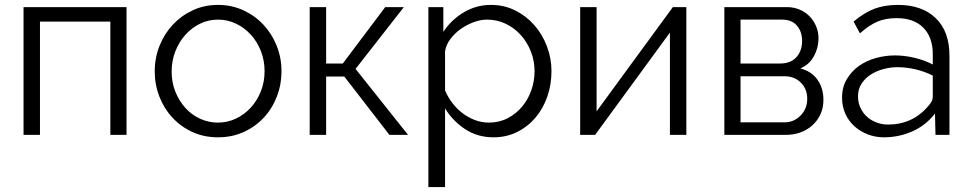

<svg xmlns="http://www.w3.org/2000/svg" viewBox="-20 -550 3954 783"><path d="M496 0H430V-462H143V0H76V-521H496Z M869 10Q812 10 765 -11.5Q718 -33 683.5 -70Q649 -107 630 -156Q611 -205 611 -259Q611 -314 630.5 -363Q650 -412 684.5 -449Q719 -486 766 -508Q813 -530 869 -530Q925 -530 972.5 -508Q1020 -486 1054.5 -449Q1089 -412 1108.5 -363Q1128 -314 1128 -259Q1128 -205 1109 -156Q1090 -107 1055.5 -70Q1021 -33 973.5 -11.5Q926 10 869 10ZM680 -258Q680 -214 695 -176.5Q710 -139 735.5 -110.5Q761 -82 795.5 -66Q830 -50 869 -50Q908 -50 942.5 -66.5Q977 -83 1003 -111.5Q1029 -140 1044 -178Q1059 -216 1059 -260Q1059 -303 1044 -341.5Q1029 -380 1003 -408.5Q977 -437 942.5 -453.5Q908 -470 869 -470Q830 -470 796 -453.5Q762 -437 736 -408Q710 -379 695 -340.5Q680 -302 680 -258Z M1551 -521H1627L1430 -269L1644 0H1568L1384 -238H1310V0H1243V-521H1310V-291H1378Z M1993 10Q1927 10 1876.5 -23.5Q1826 -57 1795 -108V213H1727V-521H1788V-420Q1820 -469 1871 -499.5Q1922 -530 1982 -530Q2036 -530 2081 -507.5Q2126 -485 2159 -447.5Q2192 -410 2210.5 -361Q2229 -312 2229 -260Q2229 -205 2212 -156Q2195 -107 2163.5 -70Q2132 -33 2088.5 -11.5Q2045 10 1993 10ZM1974 -50Q2016 -50 2050.5 -68Q2085 -86 2109.5 -115.5Q2134 -145 2147 -182.5Q2160 -220 2160 -260Q2160 -302 2145 -340Q2130 -378 2104 -407Q2078 -436 2042.5 -453Q2007 -470 1966 -470Q1940 -470 1911.5 -459.5Q1883 -449 1858.5 -431.5Q1834 -414 1816.5 -390.5Q1799 -367 1795 -341V-181Q1807 -153 1825.5 -129Q1844 -105 1867.5 -87.5Q1891 -70 1918 -60Q1945 -50 1974 -50Z M2413 -96 2724 -521H2779V0H2712V-417L2407 0H2346V-521H2413Z M3189 -521Q3216 -521 3239.5 -511.5Q3263 -502 3280.5 -484.5Q3298 -467 3308 -443.5Q3318 -420 3318 -393Q3318 -355 3299 -320.5Q3280 -286 3244 -271Q3290 -259 3314 -224.5Q3338 -190 3338 -143Q3338 -110 3326 -84Q3314 -58 3293 -39Q3272 -20 3244.5 -10Q3217 0 3185 0H2934V-521ZM3162 -291Q3204 -291 3227.5 -316.5Q3251 -342 3251 -383Q3251 -421 3230 -445.5Q3209 -470 3169 -470H3000V-291ZM3178 -51Q3218 -51 3245 -79Q3272 -107 3272 -147Q3272 -187 3246 -213Q3220 -239 3180 -239H3000V-51Z M3585 10Q3550 10 3519 -2Q3488 -14 3464.5 -35Q3441 -56 3427.5 -86Q3414 -116 3414 -152Q3414 -195 3433.5 -227.5Q3453 -260 3483.5 -281.5Q3514 -303 3552.5 -313.5Q3591 -324 3630 -324Q3668 -324 3708.5 -314.5Q3749 -305 3784 -287V-329Q3784 -398 3745.5 -437Q3707 -476 3637 -476Q3591 -476 3557.5 -461.5Q3524 -447 3487 -414L3461 -462Q3505 -499 3546.5 -514.5Q3588 -530 3642 -530Q3740 -530 3796 -476Q3852 -422 3852 -323V0H3795L3793 -87Q3755 -38 3700 -14Q3645 10 3585 10ZM3601 -42Q3702 -42 3766 -118Q3774 -127 3779 -136Q3784 -145 3784 -157V-242Q3749 -259 3712.5 -267.5Q3676 -276 3639 -276Q3612 -276 3583.5 -268.5Q3555 -261 3532 -246.5Q3509 -232 3494 -209.5Q3479 -187 3479 -157Q3479 -132 3489 -110.5Q3499 -89 3515.5 -74Q3532 -59 3554.5 -50.5Q3577 -42 3601 -42Z"/></svg>

Font: IngvarSans
Style: Regular
Weight: 400
Version: Version 1.000